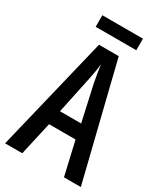

<svg xmlns="http://www.w3.org/2000/svg" viewBox="-211 -949 894 1036"><g transform="rotate(30 236.0 -430.5)"><path d="M367 0 319 -208H154L107 0H0L173 -714H296L472 0ZM253 -519Q247 -549 242.5 -577Q238 -605 235 -629Q230 -579 217 -520L170 -298H302ZM362 -861V-789H109V-861Z"/></g></svg>

Font: Noto Sans ExtraCondensed Medium
Style: Regular
Weight: 500
Width: 2
Designer: Monotype Design Team
Foundry: Monotype Imaging Inc.
Version: Version 2.013; ttfautohint (v1.8.4.7-5d5b)